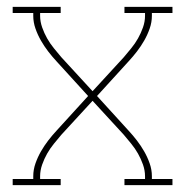

<svg xmlns="http://www.w3.org/2000/svg" viewBox="-20 -540 540 560"><path d="M17 0V-18H77V-26Q77 -45 83.5 -63.5Q90 -82 99.5 -98.5Q109 -115 120.5 -130Q132 -145 145 -159L237 -260L145 -361Q132 -375 120.5 -390Q109 -405 99.5 -421.5Q90 -438 83.5 -456.5Q77 -475 77 -494V-502H17V-520H157V-502H97V-494Q97 -477 103 -460Q109 -443 117.5 -428Q126 -413 137 -399.5Q148 -386 159 -373L250 -274L341 -373Q352 -386 363 -399.5Q374 -413 382.5 -428Q391 -443 397 -460Q403 -477 403 -494V-502H343V-520H483V-502H423V-494Q423 -475 416.5 -456.5Q410 -438 400.5 -421.5Q391 -405 379.5 -390Q368 -375 355 -361L263 -260L355 -159Q368 -145 379.5 -130Q391 -115 400.5 -98.5Q410 -82 416.5 -63.5Q423 -45 423 -26V-18H483V0H343V-18H403V-26Q403 -43 397 -60Q391 -77 382.5 -92Q374 -107 363 -120.5Q352 -134 341 -147L250 -246L159 -147Q148 -134 137 -120.5Q126 -107 117.5 -92Q109 -77 103 -60Q97 -43 97 -26V-18H157V0Z"/></svg>

Font: Iosevka Curly Slab Thin
Style: Regular
Weight: 100
Monospace: yes
Designer: Belleve Invis
Foundry: Belleve Invis
Version: Version 22.1.2; ttfautohint (v1.8.4)